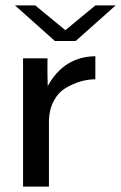

<svg xmlns="http://www.w3.org/2000/svg" viewBox="-20 -687 446 707"><path d="M35.2 -667H109.9L220.2 -576.2H221.2L331.1 -667H405.8L258.8 -536.1H182.1ZM64.9 0V-472.2H154.8V-410.2L155.8 -370.1Q214.8 -478 331.1 -480V-395Q305.2 -395 278.1 -387.5Q251 -379.9 222.9 -363.5Q194.8 -347.2 177.5 -314.7Q160.2 -282.2 160.2 -236.8V0Z"/></svg>

Font: CMU Bright
Style: SemiBold
Weight: 600
Version: Version 0.7.0